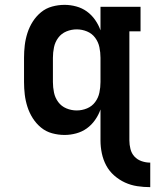

<svg xmlns="http://www.w3.org/2000/svg" viewBox="-20 -548 640 791"><path d="M599 223Q572 223 545.5 219Q519 215 495 204Q471 193 450.5 175Q430 157 417.5 133.5Q405 110 399.5 83.5Q394 57 394 31V-97Q386 -74 371.5 -53.5Q357 -33 337.5 -19Q318 -5 294 1.5Q270 8 246 8Q220 8 194.5 1Q169 -6 149 -22.5Q129 -39 115 -61Q101 -83 93 -108Q85 -133 82 -158.5Q79 -184 79 -210V-310Q79 -336 82 -361.5Q85 -387 93 -412Q101 -437 115 -459Q129 -481 149 -497.5Q169 -514 194.5 -521Q220 -528 246 -528Q270 -528 294 -521.5Q318 -515 337.5 -501Q357 -487 371.5 -466.5Q386 -446 394 -423V-520H559V-419H513V31Q513 48 517.5 66Q522 84 534 97Q546 110 563.5 116Q581 122 599 122ZM296 -93Q318 -93 338.5 -101.5Q359 -110 372 -127.5Q385 -145 389.5 -166.5Q394 -188 394 -210V-310Q394 -332 389.5 -353.5Q385 -375 372 -392.5Q359 -410 338.5 -418.5Q318 -427 296 -427Q274 -427 253.5 -418.5Q233 -410 220 -392.5Q207 -375 202.5 -353.5Q198 -332 198 -310V-210Q198 -188 202.5 -166.5Q207 -145 220 -127.5Q233 -110 253.5 -101.5Q274 -93 296 -93Z"/></svg>

Font: Iosevka HT Extended
Style: Bold
Weight: 700
Width: 7
Monospace: yes
Designer: Belleve Invis
Foundry: Belleve Invis
Version: Version 32.3.0; ttfautohint (v1.8.4)